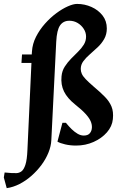

<svg xmlns="http://www.w3.org/2000/svg" viewBox="-96 -728 610 980"><path d="M-61.7 232.3 -76.5 177.8 -72.4 152.4Q-49 154.9 -35.8 155.4Q-22.6 156 -11.1 155.6Q2.4 154.9 14 146.3Q25.6 137.6 33.8 112.5Q42 87.4 44 37L64.5 -406.9H13.5L16.4 -450H66.1L67.1 -465Q69.5 -504.3 87.9 -540.4Q106.4 -576.6 133.6 -607.2Q160.8 -637.8 191.3 -660.4Q221.7 -683 250 -695.5Q278.2 -708 297.2 -708Q336.2 -708 371 -692.4Q405.7 -676.9 427.5 -648.9Q449.2 -620.9 449.2 -582.9Q449.2 -552.5 435.9 -529.1Q422.6 -505.6 402.4 -486.7Q382.2 -467.7 362.6 -450.7Q342.9 -433.7 329.6 -415.9Q316.2 -398.1 316.2 -376.1Q316.2 -363.5 321.6 -351.2Q327 -338.9 341.6 -323.7Q356.1 -308.5 382.2 -286Q416.2 -257.4 439.2 -233.9Q462.2 -210.5 473.1 -184.2Q484 -158 480.1 -120Q476.5 -83.1 449.7 -52.4Q422.9 -21.8 381.5 -3.4Q340.1 15 292.1 15Q262.4 15 236.4 8.9Q210.5 2.8 197.2 -5L222.6 -101.1H240.6Q254.1 -84 269.2 -69.2Q284.4 -54.4 300.2 -45.2Q316 -36.1 331.4 -36.1Q352.5 -36.1 362.4 -47.8Q372.4 -59.5 373.1 -77Q373.9 -92.5 366.8 -109.1Q359.7 -125.8 340.9 -146.5Q322.1 -167.3 287.1 -195Q247.9 -226.3 230.7 -261Q213.6 -295.8 218.1 -339.1Q220.7 -366.5 234.6 -388.1Q248.5 -409.6 266.5 -428.1Q284.5 -446.5 302.3 -463.9Q320.1 -481.3 331.7 -500Q343.3 -518.8 343.3 -540.9Q343.3 -562.4 331.3 -580.8Q319.4 -599.3 300.3 -610.7Q281.1 -622.1 258 -622.1Q227 -622.1 210.5 -598.3Q194 -574.5 191 -515L166 -13Q164.6 18.5 151.2 51.2Q137.9 83.9 115.6 114Q93.2 144.1 64.8 169.2Q36.3 194.4 3.8 211.1Q-28.6 227.7 -61.7 232.3Z"/></svg>

Font: Ancizar Serif Light
Style: Italic
Weight: 300
Italic angle: -4°
Designer: Cesar Puertas, Viviana Monsalve, Julian Moncada, Julian Prieto, Jose Castro, Felipe Aragon, Mariel Hernandez, Sara Alarc
Version: Version 8.100